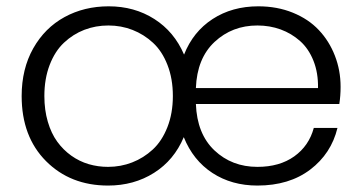

<svg xmlns="http://www.w3.org/2000/svg" viewBox="-20 -574 1136 602"><path d="M119.1 -272.9Q119.1 -229 129.9 -192.4Q140.6 -155.8 159.4 -129.9Q178.2 -104 203.6 -85.9Q229 -67.9 258.1 -59.3Q287.1 -50.8 318.8 -50.8Q358.4 -50.8 394.3 -64.7Q430.2 -78.6 459 -105.2Q487.8 -131.8 504.9 -175.3Q522 -218.8 522 -272.9Q522 -327.1 505.1 -370.4Q488.3 -413.6 459.7 -439.9Q431.2 -466.3 395.5 -480.2Q359.9 -494.1 319.8 -494.1Q279.8 -494.1 244.4 -480.5Q209 -466.8 180.7 -440.2Q152.3 -413.6 135.7 -370.4Q119.1 -327.1 119.1 -272.9ZM787.1 -494.1Q708 -494.1 652.8 -442.6Q597.7 -391.1 594.2 -297.9H977.1Q978 -345.2 962.9 -383.3Q947.8 -421.4 920.9 -445.3Q894 -469.2 859.9 -481.7Q825.7 -494.1 787.1 -494.1ZM47.9 -272.9Q47.9 -357.9 84.2 -422.4Q120.6 -486.8 182.4 -520.5Q244.1 -554.2 320.8 -554.2Q401.4 -554.2 463.9 -514.4Q526.4 -474.6 557.1 -402.8Q585.4 -474.6 646.7 -514.4Q708 -554.2 790 -554.2Q849.1 -554.2 898.2 -534.2Q947.3 -514.2 979.7 -479.7Q1012.2 -445.3 1030 -399.4Q1047.9 -353.5 1047.9 -301.8Q1047.9 -273.4 1043.9 -248H594.2Q597.7 -154.3 652.3 -102.5Q707 -50.8 787.1 -50.8Q856.4 -50.8 902.6 -83.7Q948.7 -116.7 963.9 -172.9H1038.1Q1018.6 -92.3 952.6 -42.2Q886.7 7.8 787.1 7.8Q706.5 7.8 646 -31.7Q585.4 -71.3 556.2 -144Q525.9 -71.8 462.9 -32Q399.9 7.8 318.8 7.8Q200.7 7.8 124.3 -68.8Q47.9 -145.5 47.9 -272.9Z"/></svg>

Font: SVN-Poppins Light
Style: Regular
Weight: 300
Designer: Ninad Kale (Devanagari), Jonny Pinhorn (Latin)
Foundry: Indian Type Foundry
Version: Version 3.002 2017